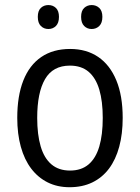

<svg xmlns="http://www.w3.org/2000/svg" viewBox="-20 -742 561 771"><path d="M472.7 -268.6Q472.7 -204.1 458.7 -152.6Q444.8 -101.1 417.7 -64.9Q390.6 -28.8 350.8 -9.5Q311 9.8 259.3 9.8Q210.4 9.8 171.6 -9.5Q132.8 -28.8 105.5 -64.7Q78.1 -100.6 63.7 -152.3Q49.3 -204.1 49.3 -268.6Q49.3 -356.9 73.7 -418.7Q98.1 -480.5 145.5 -512.9Q192.9 -545.4 261.7 -545.4Q327.1 -545.4 374.3 -513.4Q421.4 -481.4 447 -419.7Q472.7 -357.9 472.7 -268.6ZM129.4 -268.6Q129.4 -201.7 143.3 -154.3Q157.2 -106.9 186.5 -82Q215.8 -57.1 261.2 -57.1Q306.6 -57.1 335.7 -81.8Q364.7 -106.4 378.7 -153.6Q392.6 -200.7 392.6 -268.6Q392.6 -335.4 378.7 -382.3Q364.7 -429.2 335.7 -453.9Q306.6 -478.5 260.7 -478.5Q192.4 -478.5 160.9 -424.3Q129.4 -370.1 129.4 -268.6ZM131.8 -674.3Q131.8 -698.7 144 -710.2Q156.2 -721.7 174.3 -721.7Q192.4 -721.7 204.6 -710Q216.8 -698.2 216.8 -674.3Q216.8 -649.9 204.6 -637.7Q192.4 -625.5 174.3 -625.5Q156.2 -625.5 144 -637.7Q131.8 -649.9 131.8 -674.3ZM305.7 -674.3Q305.7 -698.7 318.1 -710.2Q330.6 -721.7 348.1 -721.7Q366.2 -721.7 378.7 -710Q391.1 -698.2 391.1 -674.3Q391.1 -649.9 378.7 -637.7Q366.2 -625.5 348.1 -625.5Q330.1 -625.5 317.9 -637.7Q305.7 -649.9 305.7 -674.3Z"/></svg>

Font: Open Sans SemiCondensed
Style: Regular
Weight: 400
Width: 4
Designer: Monotype Design Team
Foundry: Monotype Imaging Inc.
Version: Version 3.000